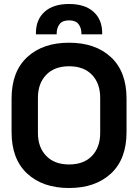

<svg xmlns="http://www.w3.org/2000/svg" viewBox="-20 -928 692 962"><path d="M38 -266V-434Q38 -569 116 -641.5Q194 -714 326 -714Q458 -714 536 -641.5Q614 -569 614 -434V-266Q614 -131 536 -58.5Q458 14 326 14Q194 14 116 -58.5Q38 -131 38 -266ZM482 -262V-438Q482 -510 441 -553Q400 -596 326 -596Q253 -596 211.5 -553Q170 -510 170 -438V-262Q170 -190 211.5 -147Q253 -104 326 -104Q400 -104 441 -147Q482 -190 482 -262ZM160 -756V-762Q160 -830 203.5 -869Q247 -908 326 -908Q405 -908 448.5 -869Q492 -830 492 -762V-756H388V-760Q388 -788 373.5 -807Q359 -826 326 -826Q293 -826 278.5 -807Q264 -788 264 -760V-756Z"/></svg>

Font: Space Grotesk Frontify
Style: Bold
Weight: 700
Designer: Florian Karsten
Version: Version 2.000